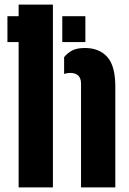

<svg xmlns="http://www.w3.org/2000/svg" viewBox="-20 -820 564 840"><path d="M12.5 -749H163.5V-636H12.5ZM252.5 -749H353.5V-636H252.5ZM61.5 0V-800H211.5V0ZM334.5 0V-454Q334.5 -478 322.2 -489.5Q310 -501 286.5 -501Q274 -501 260.5 -496.5V-570Q276.5 -589.5 297 -599.8Q317.5 -610 351.5 -610Q414 -610 449.2 -571Q484.5 -532 484.5 -441V0Z"/></svg>

Font: Big Shoulders Stencil Display Thin Black
Style: Regular
Weight: 900
Version: Version 2.001